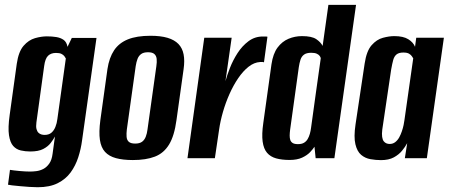

<svg xmlns="http://www.w3.org/2000/svg" viewBox="-20 -650 1845 789"><path d="M135 119.4Q120.6 119.4 100.9 118.1Q81.2 116.7 62.2 115Q43.2 113.4 29.5 111.7Q15.9 110 12.9 109L21 48Q34.8 50.4 60.1 52.7Q85.4 55 103.4 55Q115.4 55 129.7 53.2Q144.1 51.4 158 44.3Q171.8 37.2 182.3 22.4Q192.9 7.6 196.1 -18.2L205.8 -89Q199.2 -76.6 188 -62.1Q176.8 -47.6 157.4 -37.6Q137.9 -27.5 104.4 -27.5Q84.3 -27.5 65.7 -31.7Q47 -35.9 34.2 -50.2Q21.5 -64.4 16.9 -94.5Q12.3 -124.7 19.7 -177.2L48.9 -387.8Q56.2 -438.1 77 -461.9Q97.7 -485.7 123.9 -493.2Q150 -500.6 172.5 -500.6Q193.5 -500.6 211 -497.8Q228.6 -495 241.2 -486.3Q253.8 -477.5 257.5 -457.5L275 -494H376.5L317.3 -73.5Q312.7 -38 301.6 -3.7Q290.5 30.7 270.3 58.5Q250 86.3 217.1 102.8Q184.3 119.4 135 119.4ZM163 -95.6Q180.4 -95.6 190.9 -104.3Q201.4 -113 207.6 -128.3Q213.8 -143.5 215.8 -161.2L250.5 -409.8Q248.1 -414.6 244.1 -419.7Q240 -424.8 232.2 -428.7Q224.5 -432.5 210 -432.5Q189.6 -432.5 177.5 -420.9Q165.5 -409.3 161.5 -378.6L129.6 -147Q127.3 -130 130 -119.7Q132.8 -109.4 138.3 -104.3Q143.7 -99.2 150.4 -97.4Q157 -95.6 163 -95.6Z M526 7.7Q485 7.7 456.6 -0.1Q428.1 -7.8 411.6 -25.8Q395.1 -43.8 390.5 -75.5Q385.9 -107.1 392.3 -155.7L421.5 -365.9Q428.6 -412.9 448.8 -443.2Q469 -473.5 505.7 -488.3Q542.4 -503 598 -503Q640 -503 668.5 -494.6Q696.9 -486.1 713.3 -469.2Q729.6 -452.2 734.5 -426.5Q739.5 -400.8 734.5 -365.9L705.2 -156.4Q696.5 -91.6 674.7 -56Q653 -20.4 616.5 -6.4Q580 7.7 526 7.7ZM535.5 -60Q553.5 -60 563.6 -67.3Q573.6 -74.6 578.9 -88Q584.1 -101.3 586.1 -117.7L622.5 -377.9Q625.1 -395 623.8 -407.9Q622.5 -420.7 614.3 -428Q606.2 -435.3 588.2 -435.3Q570.1 -435.3 560.1 -428Q550 -420.7 545.1 -407.9Q540.2 -395 537.6 -377.9L501.2 -117.7Q499.2 -101.3 500.2 -88Q501.2 -74.6 509.3 -67.3Q517.5 -60 535.5 -60Z M750.4 0 819.4 -495H932L906.5 -316.5Q912.8 -339.9 925 -371Q937.1 -402.1 956.1 -431.7Q975.1 -461.2 1001.1 -480.6Q1027 -500 1060 -500Q1064 -500 1070 -500Q1076 -500 1079 -499L1064.8 -394.1Q1062.8 -395.1 1058.3 -395.4Q1053.8 -395.8 1048.8 -395.1Q1024.2 -393.7 1001.5 -375.8Q978.9 -358 959.1 -329Q939.3 -300 923.3 -264.2Q907.3 -228.4 896.3 -190.3Q885.3 -152.3 880.3 -116.9L863 0Z M1170.2 7.3Q1138 7.3 1114.7 0.8Q1091.3 -5.8 1077.4 -22.1Q1063.4 -38.4 1059.3 -68.2Q1055.2 -98 1062 -144.8L1095.6 -385.9Q1102 -429.5 1120.6 -454.6Q1139.3 -479.6 1165.6 -490.6Q1191.9 -501.6 1221 -501.6Q1261.3 -501.6 1279.7 -489.1Q1298.1 -476.5 1305.8 -461.3L1329.5 -630H1443.1L1354.1 0H1277.1L1272.3 -47Q1266.3 -37.5 1254.2 -24.6Q1242 -11.8 1221.4 -2.2Q1200.8 7.3 1170.2 7.3ZM1204.5 -57.7Q1219.7 -57.7 1229 -63.2Q1238.4 -68.7 1244.1 -78.2Q1249.8 -87.8 1253.3 -100Q1256.7 -112.1 1258.4 -125.9Q1268 -197.4 1278.1 -268.5Q1288.1 -339.6 1298.1 -410.4Q1297.8 -414.5 1293.9 -420Q1290 -425.5 1281.7 -429.3Q1273.4 -433.1 1258.9 -433.1Q1239.5 -433.1 1229.3 -425.5Q1219.1 -418 1214.8 -404.6Q1210.5 -391.3 1207.9 -373.9L1172.2 -116.7Q1170.5 -103.5 1170.4 -93Q1170.3 -82.4 1173 -74.4Q1175.8 -66.5 1183.1 -62.1Q1190.4 -57.7 1204.5 -57.7Z M1545.5 8Q1524.2 8 1502.4 4.1Q1480.6 0.3 1464.1 -13.6Q1447.6 -27.5 1440.5 -57.2Q1433.3 -86.8 1441 -138.7L1478.5 -388.8Q1486.1 -440.3 1507 -464.1Q1527.9 -487.9 1553.6 -494.7Q1579.3 -501.6 1600.5 -501.6Q1637.3 -501.6 1657.9 -488.7Q1678.5 -475.8 1685.5 -457.7L1690.5 -495H1804.1L1734.1 0H1643.7L1653.3 -61.6Q1645.3 -46.8 1632.3 -30.8Q1619.4 -14.8 1598.5 -3.4Q1577.6 8 1545.5 8ZM1581 -58.4Q1594.4 -58.4 1604.1 -65.9Q1613.8 -73.4 1620.5 -85.4Q1627.1 -97.5 1631.6 -111Q1636.2 -124.6 1638.6 -136.5Q1641 -148.5 1642 -156.5L1678.1 -410.4Q1676.1 -413.3 1672.5 -418.9Q1669 -424.5 1661 -429.3Q1653.1 -434.1 1637.6 -434.1Q1619.5 -434.1 1609.9 -426.6Q1600.3 -419.1 1596 -404Q1591.8 -388.9 1587.5 -364.7L1550.9 -117.6Q1548.6 -99.3 1550.4 -87.5Q1552.1 -75.6 1556.9 -69.5Q1561.7 -63.4 1568.1 -60.9Q1574.4 -58.4 1581 -58.4Z"/></svg>

Font: Alumni Sans Thin
Style: Italic
Weight: 100
Italic angle: -8°
Designer: Robert E. Leuschke
Foundry: Robert E. Leuschke
Version: Version 1.016